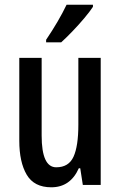

<svg xmlns="http://www.w3.org/2000/svg" viewBox="-20 -786 511 816"><path d="M408 -540V0H332L321 -71H315Q279 10 198 10Q125 10 93.5 -43.5Q62 -97 62 -188V-540H157V-210Q157 -75 219 -75Q272 -75 292.5 -120Q313 -165 313 -256V-540ZM375 -757Q362 -737 338 -708.5Q314 -680 287.5 -652.5Q261 -625 240 -606H176V-617Q230 -697 263 -766H375Z"/></svg>

Font: Noto Sans Gujarati UI ExtraCondensed Medium
Style: Regular
Weight: 500
Width: 2
Designer: Jelle Bosma - Monotype Design Team, Universal Thirst
Foundry: Monotype Imaging Inc.
Version: Version 2.106; ttfautohint (v1.8.4.7-5d5b)